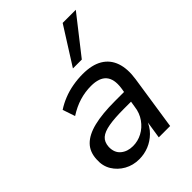

<svg xmlns="http://www.w3.org/2000/svg" viewBox="-224 -877 993 993"><g transform="rotate(-45 273.0 -380.5)"><path d="M200 9Q155 9 118.5 -11.5Q82 -32 61 -66.5Q40 -101 43 -146Q45 -199 76.5 -231Q108 -263 169 -278Q230 -293 324 -293H402L393 -232H329Q260 -232 217.5 -224.5Q175 -217 155 -199.5Q135 -182 133 -148Q132 -106 158.5 -84Q185 -62 225 -62Q261 -62 293 -79Q325 -96 347.5 -127.5Q370 -159 375 -201L394 -318Q402 -377 376.5 -406.5Q351 -436 291 -436Q248 -436 206.5 -423.5Q165 -411 123 -384L100 -452Q127 -470 160.5 -483.5Q194 -497 231 -503.5Q268 -510 304 -510Q372 -510 414 -485Q456 -460 472.5 -412.5Q489 -365 479 -298L434 0H351L368 -110H372Q358 -71 331 -44.5Q304 -18 270.5 -4.5Q237 9 200 9ZM289 -566 418 -770H514L354 -566Z"/></g></svg>

Font: Nunitoga
Style: Medium Italic
Weight: 500
Italic angle: -9°
Designer: Vernon Adams
Foundry: Vernon Adams
Version: Version 1.0